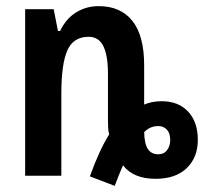

<svg xmlns="http://www.w3.org/2000/svg" viewBox="-20 -573 677 626"><path d="M354 33 273 2Q304 -84 336 -135Q333 -145 332.5 -158Q332 -171 332 -183V-332Q332 -392 317 -422.5Q302 -453 269 -453Q219 -453 199.5 -408.5Q180 -364 180 -268V0H62V-543H155L169 -472H176Q195 -512 228 -532.5Q261 -553 302 -553Q373 -553 411.5 -505Q450 -457 450 -360V-232Q475 -243 507 -243Q562 -243 593.5 -209Q625 -175 625 -117Q625 -60 589 -25Q553 10 487 10Q415 10 381 -34Q375 -20 368 -3Q361 14 354 33ZM496 -70Q515 -70 525 -84Q535 -98 535 -116Q535 -139 524 -150.5Q513 -162 496 -162Q469 -162 450 -142Q451 -103 462.5 -86.5Q474 -70 496 -70Z"/></svg>

Font: Avrile Sans Condensed SemiBold
Style: Regular
Weight: 600
Width: 3
Designer: Monotype Design Team
Foundry: Monotype Imaging Inc.
Version: Version 2.001;September 10, 2019;FontCreator 11.5.0.2425 64-